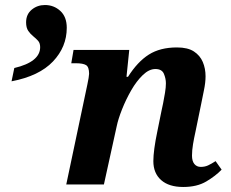

<svg xmlns="http://www.w3.org/2000/svg" viewBox="-20 -735 919 765"><path d="M710 10Q653 10 622 -17.5Q591 -45 591 -93Q591 -114 595 -144Q599 -174 607 -212L623 -291Q626 -304 630 -324Q634 -344 637.5 -365.5Q641 -387 641 -403Q641 -422 633 -441Q625 -460 599 -460Q574 -460 549 -436Q524 -412 503 -375.5Q482 -339 466.5 -300Q451 -261 445 -232L394 0H244L328 -398Q331 -411 333 -424Q335 -437 335 -441Q335 -468 323 -475.5Q311 -483 282 -483H264L273 -536H495L484 -429H490Q528 -489 573 -517.5Q618 -546 685 -546Q728 -546 752.5 -530Q777 -514 788 -488Q799 -462 799 -431Q799 -406 792.5 -375Q786 -344 781 -318L759 -211Q753 -184 749 -160Q745 -136 745 -115Q745 -93 754.5 -81.5Q764 -70 780 -70Q796 -70 809 -76Q822 -82 839 -93L863 -59Q839 -34 802 -12Q765 10 710 10ZM37 -464Q88 -476 114 -496.9Q140 -517.8 140 -547Q140 -563.3 131.5 -572.7Q123 -582 112.2 -590.7Q101.3 -599.4 92.7 -611.8Q84 -624.3 84 -646Q84 -678 106.4 -696.5Q128.8 -715 159 -715Q194.7 -715 220.3 -691.5Q246 -668 246 -624.3Q246 -548 191 -490Q136 -432 26 -411Z"/></svg>

Font: Noto Serif
Style: Italic
Weight: 400
Italic angle: -12°
Designer: Monotype Design Team
Foundry: Monotype Imaging Inc.
Version: Version 2.013